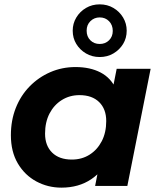

<svg xmlns="http://www.w3.org/2000/svg" viewBox="-20 -854 730 882"><path d="M262 8Q200 8 147 -20.5Q94 -49 62 -103Q30 -157 30 -233Q30 -301 52.5 -358Q75 -415 116 -457Q157 -499 211 -522.5Q265 -546 327 -546Q394 -546 442 -521Q490 -496 513.5 -443.5Q537 -391 530 -308Q525 -213 491 -141.5Q457 -70 399.5 -31Q342 8 262 8ZM310 -121Q356 -121 391.5 -143.5Q427 -166 447.5 -205.5Q468 -245 468 -298Q468 -353 435.5 -385Q403 -417 345 -417Q300 -417 264 -394.5Q228 -372 207.5 -332.5Q187 -293 187 -240Q187 -185 219.5 -153Q252 -121 310 -121ZM417 0 438 -107 473 -267 494 -427 516 -538H672L565 0ZM438 -592Q403 -592 375 -608.5Q347 -625 330.5 -652Q314 -679 314 -713Q314 -746 330.5 -773.5Q347 -801 375 -817.5Q403 -834 438 -834Q473 -834 501 -817.5Q529 -801 545.5 -773.5Q562 -746 562 -713Q562 -679 545.5 -652Q529 -625 501 -608.5Q473 -592 438 -592ZM438 -652Q464 -652 481 -669Q498 -686 498 -712Q498 -739 481 -756.5Q464 -774 438 -774Q413 -774 395.5 -757Q378 -740 378 -713Q378 -686 395 -669Q412 -652 438 -652Z"/></svg>

Font: Montserrat Thin
Style: Bold Italic
Weight: 700
Italic angle: -11.3°
Version: Version 9.000